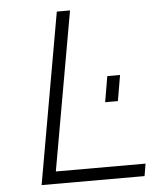

<svg xmlns="http://www.w3.org/2000/svg" viewBox="-53 -781 652 825"><g transform="rotate(-5 273.5 -368.5)"><path d="M93 0 223 -737H280L159 -53H546L537 0ZM396 -331 415 -442H470L451 -331Z"/></g></svg>

Font: Tomorrow Light
Style: Italic
Weight: 300
Italic angle: -10°
Designer: Tony de Marco, Monica Rizzolli
Foundry: Just in Type
Version: Version 2.002